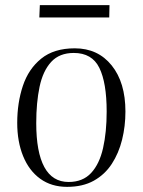

<svg xmlns="http://www.w3.org/2000/svg" viewBox="-20 -713 555 747"><path d="M241 14Q180 14 136.5 -17.5Q93 -49 70 -105.5Q47 -162 47 -235Q47 -313 69 -379Q91 -445 140.5 -485Q190 -525 271 -525Q361 -525 414.5 -458.5Q468 -392 468 -279Q468 -222 455 -169.5Q442 -117 415 -75.5Q388 -34 345 -10Q302 14 241 14ZM247 -5Q302 -5 334.5 -40Q367 -75 381 -137Q395 -199 395 -279Q395 -391 366.5 -449Q338 -507 267 -507Q211 -507 179 -472Q147 -437 134 -375.5Q121 -314 121 -234Q121 -121 152.5 -63Q184 -5 247 -5ZM135 -693H406L405 -645H133Z"/></svg>

Font: Literata 72pt Light
Style: Italic
Weight: 300
Italic angle: -2°
Designer: Latin by Veronika Burian and Jose Scaglione. Greek by Irene Vlachou. Cyrillic by Vera Evstafieva
Foundry: TypeTogether
Version: Version 3.002